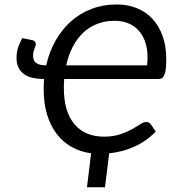

<svg xmlns="http://www.w3.org/2000/svg" viewBox="-20 -670 752 844"><path d="M493.2 -650.4Q541.5 -650.4 581.8 -634Q622.1 -617.7 650.6 -586.7Q679.2 -555.7 695.1 -511Q710.9 -466.3 710.9 -409.2Q710.9 -380.4 708.3 -363.3Q705.6 -346.2 700.9 -337.2Q696.3 -328.1 689.9 -325.4Q683.6 -322.8 675.8 -322.8H262.2Q260.7 -302.7 260.7 -282.7Q260.7 -179.2 307.1 -124.3Q353.5 -69.3 437.5 -69.3Q477.1 -69.3 507.1 -79.3Q537.1 -89.4 559.1 -101.6Q581.1 -113.8 596.4 -123.8Q611.8 -133.8 623 -133.8Q629.9 -133.8 635 -130.6Q640.1 -127.4 643.1 -123.5L664.6 -91.3Q621.1 -47.4 568.4 -24.4Q515.6 -1.5 460 3.9L441.4 153.3H362.3L380.4 3.9Q333.5 -2.4 295.2 -23.9Q256.8 -45.4 229.2 -81.3Q201.7 -117.2 186.8 -166.7Q171.9 -216.3 171.9 -278.3Q171.9 -289.6 172.4 -300.5Q172.9 -311.5 173.8 -322.8H171.9Q147.9 -322.8 126.5 -327.1Q105 -331.5 88.6 -342Q72.3 -352.5 62.5 -370.4Q52.7 -388.2 52.7 -415Q52.7 -425.8 54 -436Q55.2 -446.3 58.1 -456.5Q61 -466.8 65.9 -478Q70.8 -489.3 77.6 -502.4L121.6 -493.7Q130.4 -491.7 134 -486.3Q137.7 -481 137.7 -476.1Q137.7 -472.7 135.7 -467.8Q133.8 -462.9 131.6 -456.5Q129.4 -450.2 127.4 -442.1Q125.5 -434.1 125.5 -424.8Q125.5 -401.4 140.4 -392.1Q155.3 -382.8 181.2 -382.8H183.1Q196.3 -441.9 224.1 -491.2Q252 -540.5 291.7 -575.9Q331.5 -611.3 382.6 -630.9Q433.6 -650.4 493.2 -650.4ZM483.9 -578.6Q441.9 -578.6 407 -564.9Q372.1 -551.3 345.2 -525.6Q318.4 -500 299.6 -463.9Q280.8 -427.7 271 -382.8H626.5Q631.8 -427.2 624.3 -463.4Q616.7 -499.5 598.1 -525.1Q579.6 -550.8 550.5 -564.7Q521.5 -578.6 483.9 -578.6Z"/></svg>

Font: Carlito
Style: Italic
Weight: 400
Italic angle: -7°
Designer: Lukasz Dziedzic
Foundry: tyPoland Lukasz Dziedzic
Version: Version 1.104